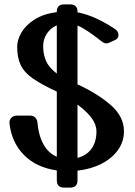

<svg xmlns="http://www.w3.org/2000/svg" viewBox="-20 -797 613 872"><path d="M23 -238Q22 -253 32 -262.5Q42 -272 57 -272H117Q131 -272 140 -263Q149 -254 150 -241Q155 -182 177.5 -141.5Q200 -101 238 -85V-381Q169 -413 130 -440Q91 -467 74.5 -500.5Q58 -534 58 -585Q58 -616 77.5 -649.5Q97 -683 137 -708.5Q177 -734 238 -742V-744Q238 -777 271 -777H299Q332 -777 332 -744V-741Q374 -733 415.5 -714Q457 -695 498 -668Q518 -657 518 -638Q518 -622 502 -615L478 -604Q474 -602 470.5 -601Q467 -600 464 -600Q453 -600 443 -608Q407 -636 380.5 -654Q354 -672 332 -681V-414Q425 -371 484 -319Q543 -267 543 -201Q543 -154 516 -116Q489 -78 441.5 -53.5Q394 -29 332 -22V22Q332 55 299 55H271Q238 55 238 22V-23Q145 -36 88.5 -93.5Q32 -151 23 -238ZM176 -587Q176 -551 189 -520.5Q202 -490 238 -463V-682Q210 -670 193 -644.5Q176 -619 176 -587ZM418 -200Q418 -231 396.5 -260.5Q375 -290 332 -322V-80Q374 -91 396 -122Q418 -153 418 -200Z"/></svg>

Font: Yusei Magic
Style: Regular
Weight: 400
Designer: Tanukizamurai
Foundry: Yusei Magic Project
Version: Version 1.200